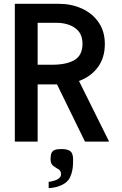

<svg xmlns="http://www.w3.org/2000/svg" viewBox="-20 -745 640 1010"><path d="M58 -725H290Q355 -725 410.2 -700.2Q465.5 -675.5 498.5 -627.8Q531.5 -580 531.5 -513.5Q531.5 -441.5 495 -391.8Q458.5 -342 395.5 -319L554 0H427L280 -301H178V0H58ZM414 -514.5Q414 -570 375.2 -597.5Q336.5 -625 276 -625H178V-404.5H255Q330.5 -404.5 372.2 -429.5Q414 -454.5 414 -514.5ZM286.5 196Q293.5 191 297.2 185.5Q301 180 301 171Q301 161.5 297.2 155Q293.5 148.5 285.5 143.5Q303.5 154.5 281 141.5Q258.5 128.5 252.2 118.8Q246 109 246 91.5Q246 71.5 250.8 60.2Q255.5 49 267.8 44Q280 39 303 39Q337 39 350.8 51Q364.5 63 364.5 93.5Q364.5 123 362.5 138.2Q360.5 153.5 355.5 169.5Q350 185.5 344.8 194.5Q339.5 203.5 330 212Q315 226 285.5 236Q275 239.5 260.5 242Q246 244.5 236 244.5V211.5Q249 210.5 264.8 205.5Q280.5 200.5 286.5 196Z"/></svg>

Font: JuliaMono SemiBold
Style: Regular
Weight: 600
Monospace: yes
Designer: cormullion
Foundry: corm
Version: Version 0.055; ttfautohint (v1.8.4)